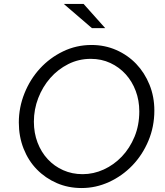

<svg xmlns="http://www.w3.org/2000/svg" viewBox="-20 -938 835 969"><path d="M75 0ZM759 -380Q759 -299 729 -227.5Q699 -156 648 -103Q597 -50 530.5 -19.5Q464 11 392 11Q324 11 266.5 -14Q209 -39 166 -83Q123 -127 99 -188Q75 -249 75 -320Q75 -396 103.5 -467Q132 -538 181.5 -592Q231 -646 298 -678.5Q365 -711 442 -711Q509 -711 567 -685.5Q625 -660 667.5 -615.5Q710 -571 734.5 -510.5Q759 -450 759 -380ZM683 -376Q683 -431 665 -479Q647 -527 614.5 -563Q582 -599 537 -620Q492 -641 438 -641Q377 -641 324.5 -614.5Q272 -588 233.5 -544Q195 -500 173 -443Q151 -386 151 -324Q151 -267 169.5 -218.5Q188 -170 221 -134.5Q254 -99 299 -79Q344 -59 397 -59Q452 -59 503.5 -82.5Q555 -106 595 -148Q635 -190 659 -248Q683 -306 683 -376ZM402 -918 511 -796H444L302 -918Z"/></svg>

Font: Rosa Sans Light
Style: Italic
Weight: 300
Italic angle: -12°
Designer: Pentagram / MCKL
Foundry: Pentagram / MCKL
Version: Version 1.005;September 16, 2019;FontCreator 11.5.0.2425 64-